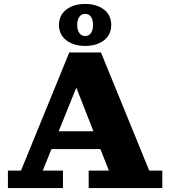

<svg xmlns="http://www.w3.org/2000/svg" viewBox="-20 -950 860 970"><path d="M20 0V-88H86L330 -685H490L734 -88H800V0H428V-88H530L337 -580H395L196 -88H298V0ZM207 -197V-287H524V-197ZM410 -718Q352 -718 315 -746.5Q278 -775 278 -824Q278 -873 315 -901.5Q352 -930 410 -930Q469 -930 505.5 -901.5Q542 -873 542 -824Q542 -775 505.5 -746.5Q469 -718 410 -718ZM410 -768Q429 -768 439.5 -783Q450 -798 450 -824Q450 -850 439.5 -865Q429 -880 410 -880Q392 -880 381 -865Q370 -850 370 -824Q370 -798 381 -783Q392 -768 410 -768Z"/></svg>

Font: Montagu Slab 144pt
Style: Bold
Weight: 700
Designer: Florian Karsten
Foundry: Florian Karsten
Version: Version 1.000